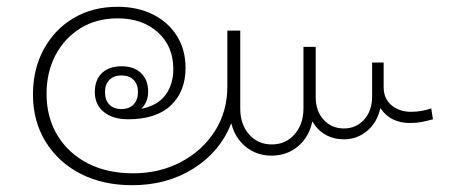

<svg xmlns="http://www.w3.org/2000/svg" viewBox="-20 -558 1350 565"><path d="M369 -13Q283 -13 217.5 -46.5Q152 -80 114.5 -140.5Q77 -201 77 -280Q77 -355 109 -413.5Q141 -472 197 -505Q253 -538 326 -538Q385 -538 430 -515.5Q475 -493 500.5 -452.5Q526 -412 526 -358Q526 -289 483 -248Q440 -207 357 -207Q312 -207 285.5 -228.5Q259 -250 259 -287Q259 -323 280 -343Q301 -363 338 -363Q374 -363 395 -343Q416 -323 416 -288Q416 -258 396 -238Q443 -247 466.5 -278Q490 -309 490 -355Q490 -422 444.5 -463Q399 -504 326 -504Q264 -504 217 -475Q170 -446 143.5 -396Q117 -346 117 -282Q117 -212 149.5 -159Q182 -106 239 -77Q296 -48 371 -48Q450 -48 513 -81.5Q576 -115 612.5 -172.5Q649 -230 649 -303V-468H687V-238Q687 -192 713 -162.5Q739 -133 780 -133Q821 -133 847 -163Q873 -193 873 -239V-420H909V-273Q909 -231 932.5 -205.5Q956 -180 992 -180Q1028 -180 1051.5 -206Q1075 -232 1075 -274V-374H1109V-302Q1109 -267 1132.5 -248Q1156 -229 1189 -229Q1205 -229 1219.5 -231.5Q1234 -234 1249 -239L1254 -207Q1236 -202 1220.5 -199Q1205 -196 1187 -196Q1129 -196 1100 -239H1099Q1090 -198 1060.5 -173Q1031 -148 992 -148Q962 -148 938 -161.5Q914 -175 900 -200H899Q889 -154 856.5 -127Q824 -100 779 -100Q736 -100 704 -125.5Q672 -151 661 -194H660Q628 -112 550 -62.5Q472 -13 369 -13ZM337 -237Q360 -237 373 -250.5Q386 -264 386 -287Q386 -310 373 -323Q360 -336 337 -336Q315 -336 302 -323Q289 -310 289 -287Q289 -263 302 -250Q315 -237 337 -237Z"/></svg>

Font: Noto Sans Lao Looped ExtraLight
Style: Regular
Weight: 200
Designer: Mark Frömberg, Ben Mitchell
Foundry: The Fontpad Ltd
Version: Version 1.002; ttfautohint (v1.8.4.7-5d5b)